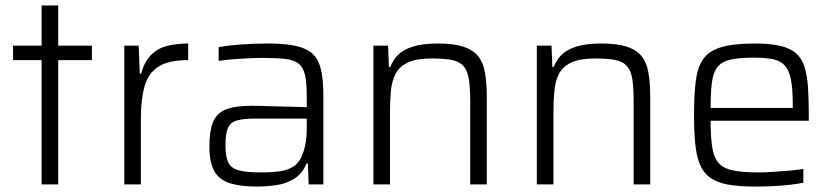

<svg xmlns="http://www.w3.org/2000/svg" viewBox="-20 -678 3063 706"><path d="M133 0V-457H28V-510H133V-658H194V-510H318V-457H194V0Z M437 0V-510H490L494 -407H499Q511 -452 536 -476.5Q561 -501 595.5 -509.5Q630 -518 672 -518V-457Q601 -457 563.5 -433.5Q526 -410 512 -362Q498 -314 498 -244V0Z M924 8Q865 8 826 -4Q787 -16 768.5 -48Q750 -80 750 -139Q750 -196 763 -228.5Q776 -261 809.5 -275Q843 -289 903 -289Q914 -289 937 -288.5Q960 -288 990 -287Q1020 -286 1050.5 -285.5Q1081 -285 1108 -284V-322Q1108 -372 1102 -400.5Q1096 -429 1078.5 -443.5Q1061 -458 1028 -461.5Q995 -465 943 -465Q920 -465 890 -463.5Q860 -462 831.5 -459.5Q803 -457 784 -454V-505Q819 -511 866 -514.5Q913 -518 965 -518Q1017 -518 1053 -512Q1089 -506 1112 -493Q1135 -480 1147 -458Q1159 -436 1164 -403Q1169 -370 1169 -325V0H1115L1112 -77H1107Q1092 -39 1061.5 -20.5Q1031 -2 994.5 3Q958 8 924 8ZM941 -44Q972 -44 1001 -47Q1030 -50 1052 -61.5Q1074 -73 1086 -96Q1098 -121 1103 -148Q1108 -175 1108 -209V-242H919Q875 -242 851 -235Q827 -228 818 -207Q809 -186 809 -143Q809 -102 819.5 -80.5Q830 -59 858.5 -51.5Q887 -44 941 -44Z M1353 0V-510H1407L1410 -432H1415Q1425 -457 1443.5 -476Q1462 -495 1497.5 -506.5Q1533 -518 1590 -518Q1648 -518 1683.5 -506.5Q1719 -495 1738 -471.5Q1757 -448 1763.5 -410Q1770 -372 1770 -320V0H1709V-301Q1709 -355 1704 -387Q1699 -419 1684 -435.5Q1669 -452 1641 -457.5Q1613 -463 1568 -463Q1512 -463 1480.5 -448.5Q1449 -434 1435 -407.5Q1421 -381 1417.5 -344.5Q1414 -308 1414 -264V0Z M1954 0V-510H2008L2011 -432H2016Q2026 -457 2044.5 -476Q2063 -495 2098.5 -506.5Q2134 -518 2191 -518Q2249 -518 2284.5 -506.5Q2320 -495 2339 -471.5Q2358 -448 2364.5 -410Q2371 -372 2371 -320V0H2310V-301Q2310 -355 2305 -387Q2300 -419 2285 -435.5Q2270 -452 2242 -457.5Q2214 -463 2169 -463Q2113 -463 2081.5 -448.5Q2050 -434 2036 -407.5Q2022 -381 2018.5 -344.5Q2015 -308 2015 -264V0Z M2756 8Q2696 8 2656 0.5Q2616 -7 2591 -25Q2566 -43 2553.5 -73.5Q2541 -104 2536.5 -148.5Q2532 -193 2532 -254Q2532 -327 2538 -377.5Q2544 -428 2564.5 -459Q2585 -490 2630.5 -504Q2676 -518 2755 -518Q2812 -518 2848.5 -509.5Q2885 -501 2906.5 -482.5Q2928 -464 2938 -433Q2948 -402 2951 -358Q2954 -314 2954 -255V-234H2593Q2593 -176 2598.5 -139Q2604 -102 2620.5 -81Q2637 -60 2672.5 -52Q2708 -44 2768 -44Q2793 -44 2823 -46Q2853 -48 2882 -50.5Q2911 -53 2934 -57V-6Q2914 -2 2884 1.5Q2854 5 2821 6.5Q2788 8 2756 8ZM2895 -263V-296Q2895 -353 2888 -387Q2881 -421 2865 -438Q2849 -455 2821.5 -460.5Q2794 -466 2752 -466Q2699 -466 2667 -459Q2635 -452 2619 -432.5Q2603 -413 2598 -377Q2593 -341 2593 -281H2914Z"/></svg>

Font: Saira Thin Light
Style: Regular
Weight: 300
Version: Version 1.101